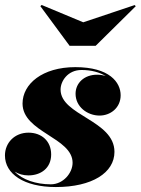

<svg xmlns="http://www.w3.org/2000/svg" viewBox="-20 -745 568 775"><path d="M316 -655 148 -725 143 -720 261 -560H366L528 -720L523.5 -724.5ZM442 -132C442 -260 224.5 -278.5 224.5 -383.5C224.5 -417 253 -462.5 309 -462.5C349 -462.5 382 -453 407 -438C396 -441.5 384 -443.5 372 -443.5C319.5 -443.5 285 -409.5 285 -366.5C285 -314 332.5 -278.5 382 -278.5C425.5 -278.5 467 -309.5 467 -360.5C467 -412.5 422 -474 284 -474C151 -474 71 -406 71 -327C71 -211 273 -190 273 -88C273 -47 235.5 -1 185 -1C125.5 -1 70 -19.5 39 -52.5C54.5 -42.5 74 -37 94.5 -37C144.5 -37 186.5 -66 186.5 -121.5C186.5 -176 147.5 -209.5 95 -209.5C38.5 -209.5 0 -168 0 -117.5C0 -43 76.5 10 205.5 10C352 10 442 -48 442 -132Z"/></svg>

Font: Bodoni* 24pt Fatface
Style: Italic
Weight: 900
Italic angle: -13°
Version: Version 2.3